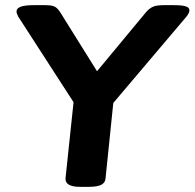

<svg xmlns="http://www.w3.org/2000/svg" viewBox="-20 -722 754 744"><path d="M290 2Q231 2 234 -32L265 -326L51 -657Q47 -665 45.5 -669.5Q44 -674 44 -678Q44 -702 110 -702H154Q183 -702 193.5 -695.5Q204 -689 213 -675L356 -446L546 -675Q558 -689 572 -695.5Q586 -702 615 -702H653Q685 -702 699.5 -697.5Q714 -693 714 -682Q714 -672 702 -657L419 -323L389 -31Q388 -14 372.5 -6Q357 2 325 2Z"/></svg>

Font: Asap Expanded Expanded Regular
Style: Bold Italic
Weight: 700
Width: 7
Italic angle: -6°
Designer: Pablo Cosgaya
Foundry: Omnibus-Type
Version: Version 3.001; ttfautohint (v1.8.4.7-5d5b)